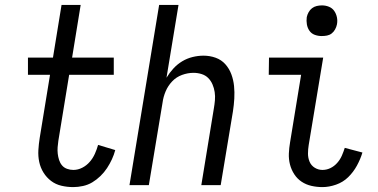

<svg xmlns="http://www.w3.org/2000/svg" viewBox="-20 -755 1540 783"><path d="M279 8Q254 8 230.5 2.5Q207 -3 188.5 -17Q170 -31 157.5 -51Q145 -71 140 -94.5Q135 -118 136.5 -143Q138 -168 142 -193L184 -450H94V-520H196L231 -735H309L274 -520H444V-450H262L218 -181Q216 -168 215 -154.5Q214 -141 215.5 -128Q217 -115 221 -102.5Q225 -90 233 -80.5Q241 -71 253.5 -66.5Q266 -62 279 -62Q298 -62 315.5 -71Q333 -80 346 -95Q359 -110 367 -128Q375 -146 380 -164L450 -143Q445 -124 436.5 -105.5Q428 -87 416.5 -69.5Q405 -52 389.5 -37Q374 -22 356.5 -11.5Q339 -1 318.5 3.5Q298 8 279 8Z M508 0 629 -735H708L659 -438Q671 -458 687 -475.5Q703 -493 723 -505Q743 -517 765.5 -522.5Q788 -528 810 -528Q836 -528 859.5 -519.5Q883 -511 899 -493Q915 -475 923.5 -452Q932 -429 934.5 -404Q937 -379 935.5 -353Q934 -327 930 -301L880 0H801L852 -312Q855 -329 856.5 -346Q858 -363 855.5 -379.5Q853 -396 846.5 -411Q840 -426 829 -437Q818 -448 802 -453Q786 -458 769 -458Q746 -458 722.5 -449.5Q699 -441 682 -423Q665 -405 655.5 -382.5Q646 -360 643 -337L587 0Z M1295 8Q1272 8 1250 3Q1228 -2 1210 -14Q1192 -26 1180 -44.5Q1168 -63 1162.5 -84.5Q1157 -106 1158 -129Q1159 -152 1163 -175L1208 -450H1076L1077 -520H1298L1239 -164Q1236 -146 1236 -128.5Q1236 -111 1242.5 -95.5Q1249 -80 1263.5 -71Q1278 -62 1295 -62Q1312 -62 1327.5 -69.5Q1343 -77 1355 -90.5Q1367 -104 1374 -120Q1381 -136 1386 -152L1458 -133Q1450 -106 1435.5 -79.5Q1421 -53 1400 -32.5Q1379 -12 1350.5 -2Q1322 8 1295 8ZM1292 -608Q1277 -608 1263.5 -613Q1250 -618 1242 -629.5Q1234 -641 1231.5 -655.5Q1229 -670 1231 -685Q1233 -695 1238.5 -705Q1244 -715 1252.5 -721.5Q1261 -728 1271.5 -730.5Q1282 -733 1293 -733Q1308 -733 1321.5 -727.5Q1335 -722 1343 -710.5Q1351 -699 1354 -684.5Q1357 -670 1354 -655Q1352 -645 1346.5 -635Q1341 -625 1332.5 -618.5Q1324 -612 1313.5 -610Q1303 -608 1292 -608Z"/></svg>

Font: Iosevka Web
Style: Italic
Weight: 400
Italic angle: -9°
Monospace: yes
Designer: Belleve Invis
Foundry: Belleve Invis
Version: Version 28.0.3; ttfautohint (v1.8.3)